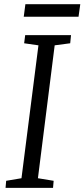

<svg xmlns="http://www.w3.org/2000/svg" viewBox="-20 -914 410 934"><path d="M7 0 10 -34.5 84.5 -47 167 -693.5 97.5 -703.5 102.5 -743H325.5L321.5 -703.5L246 -693.5L164.5 -47L241 -34.5L238 0ZM103.5 -893.5H370.5L362 -832.5H95.5Z"/></svg>

Font: Merriweather 20pt Light
Style: Italic
Weight: 300
Italic angle: -7.8°
Version: Version 2.101